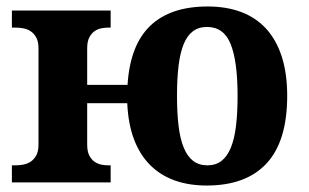

<svg xmlns="http://www.w3.org/2000/svg" viewBox="-20 -569 963 599"><path d="M876 -270Q876 -128.9 812 -59.6Q748 9.8 625 9.8Q569.3 9.8 524.9 -6.1Q480.5 -22 448.5 -54Q416.5 -85.9 398.2 -134Q379.9 -182.1 377 -247.1H252V-118.2Q252 -96.7 258.5 -84Q265.1 -71.3 274.9 -64.5Q284.7 -57.6 296.1 -55.4Q307.6 -53.2 317.9 -53.2H325.2V0H17.1V-53.2H28.8Q40 -53.2 52.5 -55.4Q64.9 -57.6 75.4 -64.5Q85.9 -71.3 93 -84Q100.1 -96.7 100.1 -118.2V-418Q100.1 -439.5 93 -452.1Q85.9 -464.8 75.4 -471.7Q64.9 -478.5 52.5 -480.7Q40 -482.9 28.8 -482.9H17.1V-536.1H325.2V-482.9H317.9Q307.6 -482.9 296.1 -480.7Q284.7 -478.5 274.9 -471.7Q265.1 -464.8 258.5 -452.1Q252 -439.5 252 -418V-304.2H377.9Q385.7 -428.2 448.7 -488.5Q511.7 -548.8 627.9 -548.8Q686 -548.8 731.9 -531.7Q777.8 -514.6 809.8 -480Q841.8 -445.3 858.9 -392.8Q876 -340.3 876 -270ZM532.2 -270Q532.2 -216.8 537.1 -176.3Q542 -135.7 553.2 -108.4Q564.5 -81.1 582.5 -67.1Q600.6 -53.2 627 -53.2Q653.3 -53.2 671.1 -67.1Q689 -81.1 700.2 -108.4Q711.4 -135.7 716.3 -176.3Q721.2 -216.8 721.2 -270Q721.2 -377.4 699.7 -431.2Q678.2 -484.9 626 -484.9Q599.6 -484.9 581.8 -471.4Q564 -458 553 -431.2Q542 -404.3 537.1 -364Q532.2 -323.7 532.2 -270Z"/></svg>

Font: Droid Serif
Style: Bold
Weight: 700
Designer: Monotype Design team
Foundry: Monotype Imaging Inc.
Version: Version 1.03